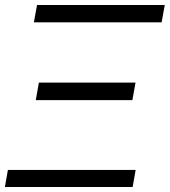

<svg xmlns="http://www.w3.org/2000/svg" viewBox="-22 -745 677 765"><path d="M125.5 -725H634.5L622 -656H113ZM9.5 -68H518.5L506.5 0H-2.5ZM133 -416H518L505.5 -346H120.5Z"/></svg>

Font: JuliaMono Light
Style: Italic
Weight: 300
Italic angle: -9°
Monospace: yes
Designer: cormullion
Foundry: corm
Version: Version 0.054; ttfautohint (v1.8.4)